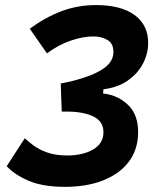

<svg xmlns="http://www.w3.org/2000/svg" viewBox="-20 -723 626 753"><path d="M234.9 9.8Q147.5 9.8 92 -14.2Q36.6 -38.1 6.3 -71.3L77.1 -180.7Q89.4 -169.4 110.1 -153.6Q130.9 -137.7 163.6 -125.5Q196.3 -113.3 244.1 -113.3Q304.7 -113.3 345.2 -136.7Q385.7 -160.2 385.7 -204.6Q385.7 -245.1 350.1 -264.2Q314.5 -283.2 254.4 -285.2Q244.6 -285.6 237.3 -285.4Q230 -285.2 225.6 -285.2Q223.1 -285.2 222.2 -285.2L219.7 -353.5L218.3 -395.5Q229.5 -397.9 244.6 -400.9Q259.8 -403.8 285.2 -411.1Q356 -431.2 390.9 -457.8Q425.8 -484.4 424.8 -521Q424.3 -553.2 400.9 -566.7Q377.4 -580.1 345.7 -580.1Q306.6 -580.1 258.5 -564Q210.4 -547.9 164.1 -513.7L96.7 -610.4Q157.2 -654.8 220.9 -679Q284.7 -703.1 356.9 -703.1Q454.6 -703.1 507.8 -664.1Q561 -625 561 -555.2Q561 -511.2 539.8 -471.9Q518.6 -432.6 479.5 -406Q440.4 -379.4 385.7 -373L384.3 -356.4Q444.3 -349.6 484.4 -309.3Q524.4 -269 521.5 -195.8Q519 -131.3 482.7 -85.4Q446.3 -39.6 382.8 -14.9Q319.3 9.8 234.9 9.8Z"/></svg>

Font: Cascadia Code PL
Style: Bold Italic
Weight: 700
Italic angle: -10°
Monospace: yes
Designer: Aaron Bell
Foundry: Saja Typeworks
Version: Version 2404.023; ttfautohint (v1.8.4)